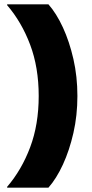

<svg xmlns="http://www.w3.org/2000/svg" viewBox="-20 -780 427 888"><path d="M13 84Q80 6 119.5 -99Q159 -204 159 -336Q159 -468 119.5 -573Q80 -678 13 -756V-760H204Q241 -718 271 -653Q301 -588 319.5 -507Q338 -426 338 -336Q338 -246 319.5 -165Q301 -84 271 -19Q241 46 204 88H13Z"/></svg>

Font: Kufam ExtraBold
Style: Regular
Weight: 800
Designer: Wael Morcos, Artur Schmal
Foundry: Original Type
Version: Version 1.300; ttfautohint (v1.8.3)